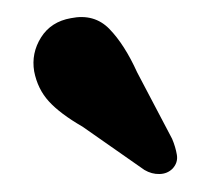

<svg xmlns="http://www.w3.org/2000/svg" viewBox="-20 -679 244 222"><path d="M138.5 -595.5 179 -518.5Q183 -509 184.5 -500Q186 -491 179.5 -484Q173.5 -478 164.5 -477.8Q155.5 -477.5 147 -482.5L75.5 -532.5Q49.5 -547.5 36.5 -561.8Q23.5 -576 19.5 -596.5Q16 -617.5 27.5 -635.8Q39 -654 62 -658Q89 -663.5 106.5 -645.5Q124 -627.5 138.5 -595.5Z"/></svg>

Font: Fraunces 144pt SuperSoft SemiBold
Style: Regular
Weight: 600
Version: Version 1.000;[b76b70a41]